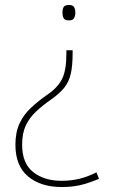

<svg xmlns="http://www.w3.org/2000/svg" viewBox="-20 -560 453 772"><path d="M272 -346Q272 -297 265 -265Q258 -233 240 -209.5Q222 -186 187 -161Q151 -136 124.5 -111Q98 -86 83.5 -55Q69 -24 69 22Q69 97 113.5 132Q158 167 228 167Q265 167 298.5 159Q332 151 368 133L378 159Q335 177 302 184.5Q269 192 228 192Q144 192 93 149.5Q42 107 42 22Q42 -28 58.5 -63.5Q75 -99 105 -127Q135 -155 174 -182Q213 -209 230 -243.5Q247 -278 247 -346V-358H272ZM283 -509Q283 -497 278 -487.5Q273 -478 258 -478Q240 -478 235.5 -487.5Q231 -497 231 -509Q231 -522 235.5 -531Q240 -540 258 -540Q273 -540 278 -531Q283 -522 283 -509Z"/></svg>

Font: Noto Sans Sinhala UI Thin
Style: Regular
Weight: 100
Designer: Jelle Bosma - Monotype Design Team
Foundry: Monotype Imaging Inc.
Version: Version 2.006; ttfautohint (v1.8.4.7-5d5b)